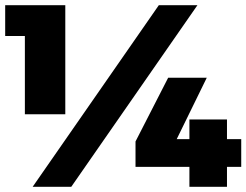

<svg xmlns="http://www.w3.org/2000/svg" viewBox="-21 -721 951 741"><path d="M-1 -701V-582H75V-280H231V-701ZM592 -701 105 0H254L741 -701ZM628 -421 502 -175V-77H710V0H855V-77H910V-184H855V-260H710V-184H661L777 -421Z"/></svg>

Font: Montserrat arm Black
Style: Regular
Weight: 900
Designer: Julieta Ulanovsky
Foundry: Julieta Ulanovsky
Version: Version 6.000;PS 006.000;hotconv 1.0.88;makeotf.lib2.5.64775